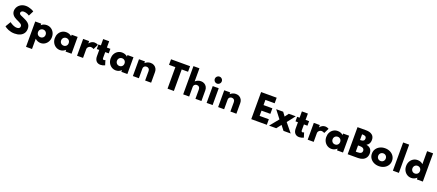

<svg xmlns="http://www.w3.org/2000/svg" viewBox="170 -3048 12500 5495"><g transform="rotate(20 6420.0 -300.0)"><path d="M322.5 16Q267.5 16 219 5.8Q170.5 -4.5 130.8 -21Q91 -37.5 60.8 -56Q30.5 -74.5 12 -91L108.5 -253Q128 -238.5 152.8 -222.5Q177.5 -206.5 206 -193Q234.5 -179.5 265.5 -171Q296.5 -162.5 328 -162.5Q358 -162.5 379.5 -171Q401 -179.5 413 -196.5Q425 -213.5 425 -239Q425 -262.5 414.2 -279.8Q403.5 -297 381.5 -312Q359.5 -327 325.8 -343.2Q292 -359.5 246 -380.5Q212 -396.5 182.5 -417Q153 -437.5 131 -463.5Q109 -489.5 97 -521Q85 -552.5 85 -590Q85 -638.5 104.8 -683Q124.5 -727.5 161.2 -763Q198 -798.5 249.2 -819.2Q300.5 -840 363 -840Q406.5 -840 452.8 -829.5Q499 -819 541 -801.5Q583 -784 613.5 -762L535.5 -608.5Q511.5 -625 483.2 -637.8Q455 -650.5 425.5 -657.5Q396 -664.5 367.5 -664.5Q338 -664.5 317.2 -655.8Q296.5 -647 285.2 -631.2Q274 -615.5 274 -594.5Q274 -579 280.5 -567.8Q287 -556.5 300.2 -547.8Q313.5 -539 333.5 -530Q353.5 -521 380.5 -510Q441.5 -483.5 489.5 -458.2Q537.5 -433 570.2 -403Q603 -373 619.8 -334.2Q636.5 -295.5 636.5 -243Q636.5 -161.5 597.8 -103.5Q559 -45.5 488.5 -14.8Q418 16 322.5 16Z M765 260V-512H947.5V-465Q978.5 -495 1021 -511.5Q1063.5 -528 1111.5 -528Q1185.5 -528 1243.2 -492.5Q1301 -457 1334.2 -395.5Q1367.5 -334 1367.5 -256Q1367.5 -179 1334.5 -117.5Q1301.5 -56 1244.5 -20Q1187.5 16 1116 16Q1069 16 1025.8 -1.8Q982.5 -19.5 947.5 -53V260ZM1060 -138.5Q1093.5 -138.5 1119.5 -153.8Q1145.5 -169 1160.2 -195.2Q1175 -221.5 1175 -255Q1175 -289.5 1159.8 -316Q1144.5 -342.5 1118.8 -358Q1093 -373.5 1059.5 -373.5Q1026.5 -373.5 1000.2 -358Q974 -342.5 958.8 -316Q943.5 -289.5 943.5 -255.5Q943.5 -222 958.5 -195.5Q973.5 -169 1000 -153.8Q1026.5 -138.5 1060 -138.5Z M1707.5 16Q1637 16 1579.5 -19.2Q1522 -54.5 1488 -116.2Q1454 -178 1454 -257Q1454 -333.5 1486.5 -394.8Q1519 -456 1576 -492Q1633 -528 1707.5 -528Q1756 -528 1799.8 -511.5Q1843.5 -495 1874 -465V-512H2056.5V0H1874V-53Q1838 -19 1796.2 -1.5Q1754.5 16 1707.5 16ZM1762.5 -138.5Q1796.5 -138.5 1822.5 -153.8Q1848.5 -169 1863 -195.5Q1877.5 -222 1877.5 -256Q1877.5 -290 1862.8 -316.5Q1848 -343 1822 -358.2Q1796 -373.5 1762.5 -373.5Q1729.5 -373.5 1703.2 -358.2Q1677 -343 1661.8 -316.5Q1646.5 -290 1646.5 -256Q1646.5 -222.5 1661.5 -195.8Q1676.5 -169 1702.8 -153.8Q1729 -138.5 1762.5 -138.5Z M2224.5 0V-512H2407V-439.5Q2437.5 -481.5 2479.5 -504.8Q2521.5 -528 2568 -528Q2596.5 -528 2627.5 -519Q2658.5 -510 2679 -495.5L2603 -342Q2585 -354.5 2561 -362.2Q2537 -370 2516.5 -370Q2488.5 -370 2463.2 -355.5Q2438 -341 2422.5 -317.8Q2407 -294.5 2407 -267.5V0Z M2940.5 16Q2857.5 16 2811 -36.2Q2764.5 -88.5 2764.5 -182.5V-373.5H2690V-512H2764.5V-704H2947V-512H3054V-373.5H2947V-196Q2947 -172 2956.8 -159.5Q2966.5 -147 2985.5 -147Q3007.5 -147 3029 -163L3074.5 -16.5Q3045.5 -1.5 3010 7.2Q2974.5 16 2940.5 16Z M3408 16Q3337.5 16 3280 -19.2Q3222.5 -54.5 3188.5 -116.2Q3154.5 -178 3154.5 -257Q3154.5 -333.5 3187 -394.8Q3219.5 -456 3276.5 -492Q3333.5 -528 3408 -528Q3456.5 -528 3500.2 -511.5Q3544 -495 3574.5 -465V-512H3757V0H3574.5V-53Q3538.5 -19 3496.8 -1.5Q3455 16 3408 16ZM3463 -138.5Q3497 -138.5 3523 -153.8Q3549 -169 3563.5 -195.5Q3578 -222 3578 -256Q3578 -290 3563.2 -316.5Q3548.5 -343 3522.5 -358.2Q3496.5 -373.5 3463 -373.5Q3430 -373.5 3403.8 -358.2Q3377.5 -343 3362.2 -316.5Q3347 -290 3347 -256Q3347 -222.5 3362 -195.8Q3377 -169 3403.2 -153.8Q3429.5 -138.5 3463 -138.5Z M3925 0V-512H4107.5V-460Q4140.5 -491.5 4185 -509.8Q4229.5 -528 4278.5 -528Q4337.5 -528 4383 -502Q4428.5 -476 4454.8 -430.2Q4481 -384.5 4481 -325.5V0H4298.5V-286.5Q4298.5 -332.5 4273 -359.2Q4247.5 -386 4204 -386Q4174.5 -386 4153 -374Q4131.5 -362 4119.5 -340.8Q4107.5 -319.5 4107.5 -292V0Z M4980.5 0V-655.5H4787V-825H5367V-655.5H5173.5V0Z M5457 0V-860H5639.5V-460Q5672.5 -491.5 5717 -509.8Q5761.5 -528 5810.5 -528Q5869.5 -528 5915 -502Q5960.5 -476 5986.8 -430.2Q6013 -384.5 6013 -325.5V0H5830.5V-286.5Q5830.5 -332.5 5805 -359.5Q5779.5 -386.5 5736 -386.5Q5706.5 -386.5 5685 -374.2Q5663.5 -362 5651.5 -340.8Q5639.5 -319.5 5639.5 -292V0Z M6171 0V-512H6353.5V0ZM6262 -620Q6233 -620 6208.5 -634.5Q6184 -649 6169.8 -673.2Q6155.5 -697.5 6155.5 -727Q6155.5 -756 6169.8 -780.2Q6184 -804.5 6208.5 -819Q6233 -833.5 6262 -833.5Q6291.5 -833.5 6315.5 -819Q6339.5 -804.5 6354 -780.5Q6368.5 -756.5 6368.5 -727Q6368.5 -697.5 6354 -673.2Q6339.5 -649 6315.5 -634.5Q6291.5 -620 6262 -620Z M6521.5 0V-512H6704V-460Q6737 -491.5 6781.5 -509.8Q6826 -528 6875 -528Q6934 -528 6979.5 -502Q7025 -476 7051.2 -430.2Q7077.5 -384.5 7077.5 -325.5V0H6895V-286.5Q6895 -332.5 6869.5 -359.2Q6844 -386 6800.5 -386Q6771 -386 6749.5 -374Q6728 -362 6716 -340.8Q6704 -319.5 6704 -292V0Z M7530.5 0V-825H8004.5V-656H7723V-498H7992.5V-329H7723V-169H8004.5V0Z M8072.5 0 8291.5 -269 8103.5 -512H8316L8402 -396L8488 -512H8700L8512 -269L8731.5 0H8512.5L8402 -141.5L8291.5 0Z M8992.5 16Q8909.5 16 8863 -36.2Q8816.5 -88.5 8816.5 -182.5V-373.5H8742V-512H8816.5V-704H8999V-512H9106V-373.5H8999V-196Q8999 -172 9008.8 -159.5Q9018.5 -147 9037.5 -147Q9059.5 -147 9081 -163L9126.5 -16.5Q9097.5 -1.5 9062 7.2Q9026.5 16 8992.5 16Z M9249.5 0V-512H9432V-439.5Q9462.5 -481.5 9504.5 -504.8Q9546.5 -528 9593 -528Q9621.5 -528 9652.5 -519Q9683.5 -510 9704 -495.5L9628 -342Q9610 -354.5 9586 -362.2Q9562 -370 9541.5 -370Q9513.5 -370 9488.2 -355.5Q9463 -341 9447.5 -317.8Q9432 -294.5 9432 -267.5V0Z M9975.5 16Q9905 16 9847.5 -19.2Q9790 -54.5 9756 -116.2Q9722 -178 9722 -257Q9722 -333.5 9754.5 -394.8Q9787 -456 9844 -492Q9901 -528 9975.5 -528Q10024 -528 10067.8 -511.5Q10111.5 -495 10142 -465V-512H10324.5V0H10142V-53Q10106 -19 10064.2 -1.5Q10022.5 16 9975.5 16ZM10030.5 -138.5Q10064.5 -138.5 10090.5 -153.8Q10116.5 -169 10131 -195.5Q10145.5 -222 10145.5 -256Q10145.5 -290 10130.8 -316.5Q10116 -343 10090 -358.2Q10064 -373.5 10030.5 -373.5Q9997.5 -373.5 9971.2 -358.2Q9945 -343 9929.8 -316.5Q9914.5 -290 9914.5 -256Q9914.5 -222.5 9929.5 -195.8Q9944.5 -169 9970.8 -153.8Q9997 -138.5 10030.5 -138.5Z M10467 0V-825H10726.5Q10844.5 -825 10912.5 -773.5Q10980.5 -722 10980.5 -618Q10980.5 -492 10878.5 -438Q10963.5 -424 11008.5 -372Q11053.5 -320 11053.5 -235.5Q11053.5 -162 11020.2 -109.2Q10987 -56.5 10926.2 -28.2Q10865.5 0 10783 0ZM10660 -504.5H10680Q10735.5 -504.5 10764.8 -527Q10794 -549.5 10794 -592Q10794 -634.5 10765.8 -655.5Q10737.5 -676.5 10680 -676.5H10660ZM10660 -149H10715Q10783.5 -149 10817 -172Q10850.5 -195 10850.5 -241.5Q10850.5 -289 10816 -313.8Q10781.5 -338.5 10715 -338.5H10660Z M11418.5 16Q11332 16 11262.5 -18.8Q11193 -53.5 11152.5 -114.8Q11112 -176 11112 -256Q11112 -336 11152.5 -397.2Q11193 -458.5 11262.5 -493.2Q11332 -528 11418.5 -528Q11505 -528 11574.5 -493.2Q11644 -458.5 11684.5 -397.2Q11725 -336 11725 -256Q11725 -176 11684.5 -114.8Q11644 -53.5 11574.5 -18.8Q11505 16 11418.5 16ZM11418.5 -139Q11450.5 -139 11476.8 -154Q11503 -169 11518.5 -195.2Q11534 -221.5 11534 -256Q11534 -290.5 11518.5 -317Q11503 -343.5 11476.8 -358.2Q11450.5 -373 11418.5 -373Q11386.5 -373 11360.2 -358.2Q11334 -343.5 11318.5 -317Q11303 -290.5 11303 -256Q11303 -221.5 11318.5 -195.2Q11334 -169 11360.2 -154Q11386.5 -139 11418.5 -139Z M11844 0V-860H12026.5V0Z M12405 16Q12336 16 12279 -18.5Q12222 -53 12187.8 -114.5Q12153.5 -176 12153.5 -256Q12153.5 -333.5 12186.5 -395Q12219.5 -456.5 12277.2 -492.2Q12335 -528 12409.5 -528Q12458 -528 12500.5 -511.5Q12543 -495 12573.5 -465V-860H12756V0H12573.5V-53Q12539 -20 12495.8 -2Q12452.5 16 12405 16ZM12461 -138.5Q12495 -138.5 12521.2 -153.8Q12547.5 -169 12562.2 -195.5Q12577 -222 12577 -255Q12577 -289.5 12562 -316Q12547 -342.5 12521 -358Q12495 -373.5 12461.5 -373.5Q12428.5 -373.5 12402.5 -358Q12376.5 -342.5 12361.2 -315.8Q12346 -289 12346 -254.5Q12346 -221.5 12360.8 -195.2Q12375.5 -169 12401.5 -153.8Q12427.5 -138.5 12461 -138.5Z"/></g></svg>

Font: Spartan Thin ExtraBold
Style: Regular
Weight: 800
Version: Version 1.004